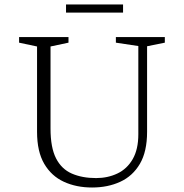

<svg xmlns="http://www.w3.org/2000/svg" viewBox="-20 -825 819 855"><path d="M390 10Q320 10 264.5 -15.5Q209 -41 177 -95.5Q145 -150 145 -238V-618L65 -635V-660H285V-635L205 -618V-252Q205 -168 229.5 -120Q254 -72 300 -52Q346 -32 408 -32Q460 -32 503 -52.5Q546 -73 571 -116.5Q596 -160 596 -227V-620L496 -635V-660H714V-635L635 -619V-238Q635 -150 603 -95.5Q571 -41 515.5 -15.5Q460 10 390 10ZM274 -769V-805H528V-769Z"/></svg>

Font: Spectral ExtraLight
Style: Regular
Weight: 275
Designer: Jean-Baptiste Levee
Foundry: Production Type
Version: Version 2.001